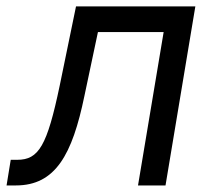

<svg xmlns="http://www.w3.org/2000/svg" viewBox="-37 -565 647 585"><path d="M-17 0H11.4C132.1 0 183.2 -93.8 220.2 -272.7L261.4 -467.3H461.6L383.5 0H467.3L558.2 -545.5H194.6L144.9 -304C106.5 -120.7 81 -78.1 15.6 -78.1H-4.3Z"/></svg>

Font: Magic Ui Pro
Style: Italic
Weight: 400
Italic angle: -9.39999°
Designer: Stefan Endress, Andreas Faust
Version: Version 1.000;FEAKit 1.0